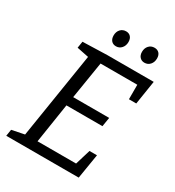

<svg xmlns="http://www.w3.org/2000/svg" viewBox="-205 -992 1015 1113"><g transform="rotate(30 303.0 -436.0)"><path d="M594 -698 569 -539H520V-636H274L234 -388H475L465 -327H224L183 -63H441L472 -165H522L495 0H10L17 -44L101 -61L192 -633L113 -649L120 -693L283 -698ZM258 -815Q258 -840 272.5 -856Q287 -872 310 -872Q329 -872 340.5 -859.5Q352 -847 352 -825Q352 -800 337.5 -783.5Q323 -767 301 -767Q281 -767 269.5 -780Q258 -793 258 -815ZM448 -815Q448 -840 462.5 -856Q477 -872 500 -872Q520 -872 531.5 -859.5Q543 -847 543 -825Q543 -800 528.5 -783.5Q514 -767 491 -767Q472 -767 460 -780Q448 -793 448 -815Z"/></g></svg>

Font: Bitter Pro
Style: Italic
Weight: 400
Italic angle: -9°
Designer: Sol Matas, and Bitter project Authors
Foundry: Sol Matas
Version: Version 1.010